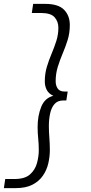

<svg xmlns="http://www.w3.org/2000/svg" viewBox="-63 -760 469 990"><path d="M297 -631Q297 -590 286 -554.5Q275 -519 260.5 -485Q246 -451 235 -415.5Q224 -380 224 -341Q224 -319 234.5 -303.5Q245 -288 270 -288H286L279 -242H263Q234 -242 218 -223.5Q202 -205 195.5 -175Q189 -145 189 -110Q189 -81 191.5 -49.5Q194 -18 194 14Q194 48 186 82.5Q178 117 158 146Q138 175 104 192.5Q70 210 18 210H-43L-36 163H12Q65 163 91.5 139.5Q118 116 127.5 81.5Q137 47 137 15Q137 -18 134 -46Q131 -74 131 -106Q131 -163 149.5 -209Q168 -255 212 -266Q188 -277 178 -296.5Q168 -316 168 -340Q168 -380 178.5 -415Q189 -450 203 -483Q217 -516 227.5 -549Q238 -582 238 -617Q238 -649 218.5 -671Q199 -693 149 -693H101L108 -740H170Q238 -740 267.5 -709.5Q297 -679 297 -631Z"/></svg>

Font: Georama Expanded Light
Style: Italic
Weight: 300
Width: 7
Italic angle: -9°
Designer: Jean-Baptiste Levee
Foundry: Production Type
Version: Version 1.000